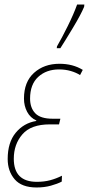

<svg xmlns="http://www.w3.org/2000/svg" viewBox="-20 -819 393 849"><path d="M247 -606Q267 -637 302.5 -696Q338 -755 352 -789L353 -799H321Q306 -757 279.5 -703.5Q253 -650 232 -614L231 -606ZM253 -16 254 -42Q228 -29 201.5 -22Q175 -15 143 -15Q41 -15 41 -117Q41 -181 79 -225Q117 -269 200 -269H241L247 -294H213Q159 -294 136 -318Q113 -342 113 -383Q113 -446 149 -479Q185 -512 241 -512Q269 -512 293 -505Q317 -498 334 -487L346 -510Q302 -537 243 -537Q175 -537 130.5 -497Q86 -457 86 -383Q86 -351 100 -324.5Q114 -298 141 -286L140 -284Q85 -275 49.5 -232Q14 -189 14 -116Q14 -62 45 -26Q76 10 142 10Q176 10 205 2Q234 -6 253 -16Z"/></svg>

Font: Noto Sans Display SemiCondensed Thin
Style: Italic
Weight: 250
Width: 4
Designer: Monotype Design team
Foundry: Monotype Imaging Inc.
Version: 1.000